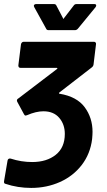

<svg xmlns="http://www.w3.org/2000/svg" viewBox="-26 -719 527 942"><path d="M267 -259Q351 -245 389.5 -193Q428 -141 428 -72Q428 -59 426 -37Q417 36 375 90.5Q333 145 268 174Q203 203 127 203Q61 203 1 183Q-4 182 -5.5 178.5Q-7 175 -6 169L11 69Q12 63 16 60.5Q20 58 26 59Q78 76 132 76Q203 76 247.5 40.5Q292 5 292 -62Q292 -109 264.5 -141Q237 -173 187 -173Q151 -173 107 -154Q101 -152 100 -152Q95 -152 92 -158L59 -219Q57 -223 57 -226Q57 -232 64 -236L253 -380Q256 -382 255.5 -384Q255 -386 252 -386H75Q64 -386 64 -398L77 -502Q78 -507 81.5 -510.5Q85 -514 90 -514H435Q440 -514 443 -510.5Q446 -507 445 -502L433 -403Q432 -394 424 -388L265 -265Q263 -263 263.5 -261Q264 -259 267 -259ZM140 -690Q140 -694 143 -696.5Q146 -699 151 -699H239Q248 -699 251 -691L283 -630Q285 -623 288 -630L335 -691Q340 -699 349 -699H437Q446 -699 446 -692Q446 -689 443 -684L356 -578Q350 -571 341 -571H212Q203 -571 200 -579L142 -684Q140 -688 140 -690Z"/></svg>

Font: Barlow
Style: Bold Italic
Weight: 700
Italic angle: -7°
Designer: Jeremy Tribby
Foundry: Tribby Type
Version: Version 1.422